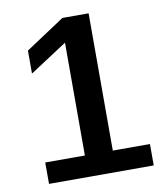

<svg xmlns="http://www.w3.org/2000/svg" viewBox="-79 -754 713 820"><g transform="rotate(-10 278.0 -344.0)"><path d="M521.5 -92.8V0H67.4V-92.8H239.3V-582L77.6 -476.6V-576.2L246.6 -688H360.4V-92.8Z"/></g></svg>

Font: Arimo SemiBold
Style: Regular
Weight: 600
Designer: Steve Matteson
Foundry: Monotype Imaging Inc.
Version: Version 1.33